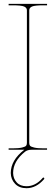

<svg xmlns="http://www.w3.org/2000/svg" viewBox="-20 -780 290 1000"><path d="M106.4 0H24.9V-7.3H44.9Q77.1 -7.3 94.5 -11.5Q111.8 -15.6 116 -21Q120.1 -26.4 120.1 -35.2V-726.6Q120.1 -739.7 105.5 -746.1Q90.8 -752.4 44.9 -752.4H24.9V-759.8H225.1V-752.4H207.5Q161.6 -752.4 147 -746.1Q132.3 -739.7 132.3 -726.6V-35.2Q132.3 -26.4 136.5 -21Q140.6 -15.6 158 -11.5Q175.3 -7.3 207.5 -7.3H225.1V0H144Q123.5 0 110.8 9.8Q48.3 59.6 48.3 121.1Q48.8 149.9 66.9 169.9Q85 189.9 118.2 189.9Q165 189.9 202.1 147Q205.6 142.6 209.5 146.5Q212.4 149.4 209.5 153.3Q168.5 200.2 118.2 200.2Q80.1 200.2 58.3 177Q36.6 153.8 36.1 121.1Q36.1 54.2 106.4 0Z"/></svg>

Font: ZnikomitNo24
Style: Thin
Weight: 300
Designer: gluk
Foundry: gluk
Version: Version 0.55